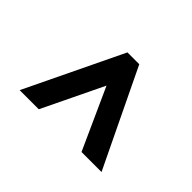

<svg xmlns="http://www.w3.org/2000/svg" viewBox="-96 -516 597 597"><g transform="rotate(-45 202.0 -218.0)"><path d="M248 -217 47 -314V-398L367 -244V-192L47 -38V-126Z"/></g></svg>

Font: Genos
Style: Bold
Weight: 700
Designer: Robert E. Leuschke
Foundry: Robert E. Leuschke
Version: Version 1.010